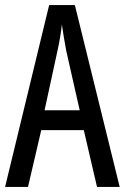

<svg xmlns="http://www.w3.org/2000/svg" viewBox="-20 -734 490 754"><path d="M361 0 309 -223H142L90 0H0L173 -714H274L450 0ZM240 -535Q235 -563 230.5 -589Q226 -615 223 -638Q218 -590 206 -536L155 -301H293Z"/></svg>

Font: Noto Sans Thai ExtCond
Style: Regular
Weight: 400
Width: 2
Designer: Monotype Design Team
Foundry: Monotype Imaging Inc.
Version: Version 2.002; ttfautohint (v1.8.4.7-5d5b)